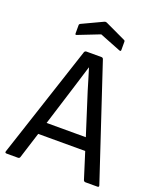

<svg xmlns="http://www.w3.org/2000/svg" viewBox="-153 -930 840 1021"><g transform="rotate(20 267.0 -419.0)"><path d="M10 0Q-1 0 2 -10L212 -648Q216 -655 223 -655H308Q316 -655 319 -648L531 -10Q534 0 524 0H456Q449 0 445 -7L398 -156H132L85 -7Q82 0 74 0ZM228 -463 154 -226H376L301 -461Q292 -491 283 -521Q274 -551 265 -580H264ZM146 -721Q136 -716 136 -726V-773Q136 -779 142 -782L259 -837Q266 -840 272 -837L389 -782Q395 -780 395 -773V-726Q395 -717 385 -721L266 -768Z"/></g></svg>

Font: Sofia Sans Semi Condensed
Style: Regular
Weight: 400
Designer: Botio Nikoltchev, Ani Petrova
Foundry: lettersoup
Version: Version 4.100; ttfautohint (v1.8.4.7-5d5b)